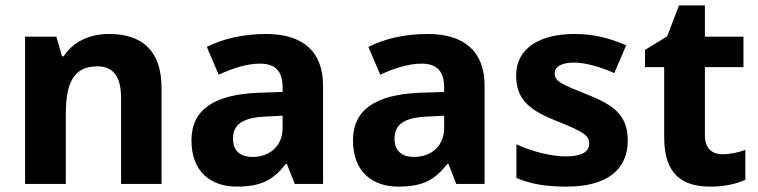

<svg xmlns="http://www.w3.org/2000/svg" viewBox="-20 -682 2811 712"><path d="M385 -556C311 -556 251 -527 216 -473H210L189 -546H73V0H224V-256C224 -372 251 -436 341 -436C402 -436 429 -396 429 -318V0H579V-356C579 -496 505 -556 385 -556Z M967 -556C879 -556 804 -537 747 -508L791 -405C841 -428 895 -446 944 -446C996 -446 1028 -423 1028 -358V-341L937 -338C773 -331 690 -275 690 -161C690 -45 762 10 858 10C950 10 993 -15 1040 -74H1044L1073 0H1178V-364C1178 -491 1103 -556 967 -556ZM971 -250 1028 -253V-208C1028 -139 979 -100 916 -100C873 -100 844 -121 844 -168C844 -218 876 -247 971 -250Z M1566 -556C1478 -556 1403 -537 1346 -508L1390 -405C1440 -428 1494 -446 1543 -446C1595 -446 1627 -423 1627 -358V-341L1536 -338C1372 -331 1289 -275 1289 -161C1289 -45 1361 10 1457 10C1549 10 1592 -15 1639 -74H1643L1672 0H1777V-364C1777 -491 1702 -556 1566 -556ZM1570 -250 1627 -253V-208C1627 -139 1578 -100 1515 -100C1472 -100 1443 -121 1443 -168C1443 -218 1475 -247 1570 -250Z M2308 -161C2308 -254 2257 -292 2159 -331C2063 -369 2037 -380 2037 -410C2037 -435 2063 -450 2109 -450C2150 -450 2207 -434 2258 -411L2302 -514C2240 -541 2181 -556 2111 -556C1981 -556 1894 -503 1894 -402C1894 -312 1945 -273 2042 -234C2140 -195 2165 -181 2165 -150C2165 -120 2139 -102 2078 -102C2028 -102 1954 -119 1895 -147V-22C1950 1 2005 10 2082 10C2236 10 2308 -57 2308 -161Z M2659 -110C2619 -110 2594 -133 2594 -181V-433H2737V-546H2594V-662H2498L2454 -547L2372 -497V-433H2443V-172C2443 -30 2516 10 2614 10C2671 10 2711 -1 2744 -15V-126C2718 -117 2689 -110 2659 -110Z"/></svg>

Font: Noto Sans Lao UI
Style: Bold
Weight: 700
Designer: Monotype Design Team
Foundry: Monotype Imaging Inc.
Version: Version 2.000